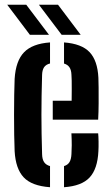

<svg xmlns="http://www.w3.org/2000/svg" viewBox="-20 -788 474 816"><path d="M42.2 -145.4Q40.9 -175.2 40.3 -216Q39.7 -256.9 39.7 -301.1Q39.7 -345.4 40.4 -385.3Q41 -425.3 42.2 -453Q47 -529.5 82.3 -565.9Q117.5 -602.4 192.6 -607.7V-518.2Q174.7 -513.7 167 -501.7Q159.4 -489.6 158.9 -469.6Q157.4 -423.8 156.8 -382.1Q156.1 -340.4 156.1 -300.2Q156.1 -260 156.8 -218.9Q157.4 -177.9 158.9 -132.9Q159.4 -111 167.4 -99Q175.3 -87 192.6 -82.1V7.7Q114.6 2.1 80.5 -34.5Q46.4 -71 42.2 -145.4ZM252.1 7.7V-82.1Q268.1 -86.9 275.4 -99.2Q282.7 -111.4 283.7 -133.7Q284.7 -148.7 284.9 -170.8Q285 -192.8 283.5 -221.4H397.2Q398.5 -210 398.9 -185.9Q399.2 -161.7 398.2 -145.4Q394.7 -70.2 360.9 -33.8Q327.2 2.6 252.1 7.7ZM204.2 -279.5V-359.9H284.5Q284.9 -383 284.9 -405.6Q284.9 -428.2 284.7 -445.3Q284.4 -462.5 283.7 -469.6Q283 -490.5 275.2 -501.9Q267.5 -513.4 252.1 -517.9V-607.7Q327 -602.1 360.8 -566.3Q394.6 -530.5 398.2 -457.3Q398.7 -445.7 399.1 -415.7Q399.5 -385.8 399.2 -348.9Q399 -312 397.2 -279.5ZM107.1 -640 10.6 -768H91.5L188.3 -640ZM242.1 -640 145.3 -768H226.5L323 -640Z"/></svg>

Font: Big Shoulders Stencil Text Thin
Style: Regular
Weight: 100
Designer: Patric King
Foundry: XO Type Co
Version: Version 2.001